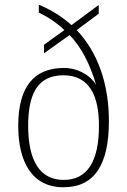

<svg xmlns="http://www.w3.org/2000/svg" viewBox="-20 -781 537 811"><path d="M248 10C378 10 440 -84 440 -269C440 -431 391 -562 304 -654L397 -723V-760L282 -675C240 -712 197 -739 144 -761V-728C185 -708 219 -685 252 -654L166 -592V-556L274 -633C324 -581 359 -513 386 -423C356 -470 301 -494 251 -494C123 -494 57 -414 57 -250C57 -99 114 10 248 10ZM249 -21C147 -21 99 -104 99 -250C99 -380 136 -463 248 -463C359 -463 398 -374 398 -250C398 -101 350 -21 249 -21Z"/></svg>

Font: Noto Serif Hebrew SemiCondensed ExtraLight
Style: Regular
Weight: 200
Width: 4
Designer: Monotype Design Team
Foundry: Monotype Imaging Inc.
Version: Version 2.004